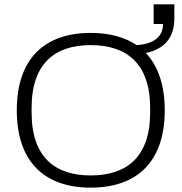

<svg xmlns="http://www.w3.org/2000/svg" viewBox="-20 -849 833 881"><path d="M396 12C609 12 736 -107 736 -343C736 -459 705 -547 649 -606C734 -623 780 -676 780 -765V-829H685V-739H728C728 -680 685 -647 607 -642C552 -679 481 -698 396 -698C184 -698 57 -579 57 -343C57 -107 184 12 396 12ZM396 -44C235 -44 125 -125 125 -333V-353C125 -561 235 -642 396 -642C558 -642 669 -561 669 -353V-333C669 -125 558 -44 396 -44Z"/></svg>

Font: Archivo ExtraLight
Style: Regular
Weight: 200
Designer: Hector Gatti
Foundry: Omnibus-Type
Version: Version 2.001